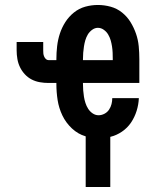

<svg xmlns="http://www.w3.org/2000/svg" viewBox="-20 -548 640 773"><path d="M325 205V1Q294 -8 269.5 -31Q245 -54 231 -83.5Q217 -113 212 -145Q207 -177 207 -210V-214H175Q158 -214 140.5 -217Q123 -220 107.5 -228Q92 -236 80 -249Q68 -262 60.5 -277.5Q53 -293 50 -310.5Q47 -328 47 -345V-379H154V-345Q154 -339 154.5 -333Q155 -327 157.5 -321Q160 -315 164.5 -310.5Q169 -306 175 -306H207V-310Q207 -336 210 -362Q213 -388 221 -412.5Q229 -437 243 -459Q257 -481 277.5 -497.5Q298 -514 323 -521Q348 -528 374 -528Q400 -528 425.5 -521Q451 -514 471.5 -497.5Q492 -481 505.5 -459Q519 -437 527.5 -412.5Q536 -388 538.5 -362Q541 -336 541 -310V-214H314V-210Q314 -197 315 -184Q316 -171 318 -158.5Q320 -146 324 -133.5Q328 -121 335 -110Q342 -99 353 -91.5Q364 -84 377 -84Q389 -84 400.5 -90Q412 -96 419 -106.5Q426 -117 429 -129Q432 -141 432 -153H539Q538 -127 530 -101.5Q522 -76 507.5 -54.5Q493 -33 471 -18Q449 -3 424 3V205ZM314 -306H434V-310Q434 -323 433.5 -335.5Q433 -348 431 -361Q429 -374 425.5 -386Q422 -398 415.5 -409Q409 -420 398 -428Q387 -436 374 -436Q362 -436 351 -428Q340 -420 333.5 -409Q327 -398 323.5 -386Q320 -374 318 -361Q316 -348 315 -335.5Q314 -323 314 -310Z"/></svg>

Font: Zed Mono Semibold Extended
Style: Regular
Weight: 600
Width: 7
Monospace: yes
Designer: Belleve Invis
Foundry: Belleve Invis
Version: Version 1.0.0; ttfautohint (v1.8.4)